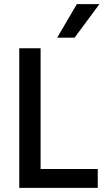

<svg xmlns="http://www.w3.org/2000/svg" viewBox="-20 -907 520 927"><path d="M340 -725H256L351 -887H460ZM452 0H73V-674H176V-91H452Z"/></svg>

Font: Hind Colombo Medium
Style: Regular
Weight: 500
Designer: Jyotish Sonowal, Aditi Pimprikar
Foundry: Indian Type Foundry
Version: Version 1.000;PS 1.0;hotconv 1.0.86;makeotf.lib2.5.63406; tt